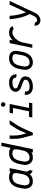

<svg xmlns="http://www.w3.org/2000/svg" viewBox="1643 -2376 913 4239"><g transform="rotate(-90 2099.5 -256.5)"><path d="M147 -284.2 129.9 -200.7Q126 -179.7 126 -162.6Q126 -118.2 147.7 -89.6Q169.4 -61 208.5 -61H218.8Q281.7 -61 320.1 -102.1Q358.4 -143.1 371.1 -207L390.6 -298.8Q399.4 -344.7 399.4 -366.7Q399.4 -402.3 379.9 -420.7Q360.4 -439 312 -439H301.8Q268.6 -439 241.2 -426.3Q213.9 -413.6 195.6 -391.1Q177.2 -368.7 165.5 -342Q153.8 -315.4 147 -284.2ZM435.5 -157.2Q432.1 -140.6 432.1 -126Q432.1 -82.5 464.4 -67.4L449.2 6.8Q416 -2.9 398.7 -21.2Q381.3 -39.6 376 -56.2Q314 12.2 218.8 12.2H208.5Q138.7 12.2 95.7 -36.6Q52.7 -85.4 52.7 -161.6Q52.7 -187.5 58.6 -216.3L75.7 -298.8Q95.7 -395 154.5 -453.6Q213.4 -512.2 301.8 -512.2H312Q386.2 -512.2 427.7 -477.5L432.1 -500H507.3Z M671.9 -284.2 654.8 -200.7Q650.4 -179.7 650.4 -160.6Q650.4 -116.2 672.4 -88.6Q694.3 -61 733.4 -61H743.7Q805.7 -61 844 -101.6Q882.3 -142.1 895.5 -204.6L915.5 -298.8Q924.8 -345.2 924.8 -366.7Q924.8 -401.9 905.3 -420.4Q885.7 -439 836.9 -439H826.7Q793 -439 765.9 -426.3Q738.8 -413.6 720.5 -391.1Q702.1 -368.7 690.2 -342.3Q678.2 -315.9 671.9 -284.2ZM826.7 -512.2H836.9Q912.1 -512.2 952.6 -477.5L995.6 -683.6H1070.3L925.3 12.2H850.6L856.9 -19Q806.6 12.2 743.7 12.2H733.4Q663.6 12.2 620.6 -36.6Q577.6 -85.4 577.6 -161.6Q577.6 -187.5 583.5 -216.3L600.6 -298.8Q620.6 -395 679.4 -453.6Q738.3 -512.2 826.7 -512.2Z M1228 -485.8Q1226.1 -466.3 1226.1 -435.1Q1226.1 -314 1241.7 -258.3L1273.4 -133.8L1334.5 -266.6Q1381.3 -369.6 1469.2 -488.8L1477.1 -500H1565.9L1528.8 -445.8Q1435.5 -312 1399.9 -234.4L1287.1 12.2H1235.4L1170.4 -239.7Q1152.8 -304.2 1152.8 -435.1Q1152.8 -478 1155.8 -495.6L1156.2 -500H1230Z M1863.8 -643.1Q1863.8 -663.6 1877.9 -678.2Q1892.1 -692.9 1912.6 -692.9Q1933.6 -692.9 1948.5 -678.2Q1963.4 -663.6 1963.4 -643.1Q1963.4 -622.6 1948.5 -607.9Q1933.6 -593.3 1912.6 -593.3Q1899.4 -593.3 1887.9 -599.9Q1876.5 -606.4 1870.1 -617.9Q1863.8 -629.4 1863.8 -643.1ZM1939.5 0H1624.5L1640.1 -73.2H1761.7L1834 -426.8H1713.9L1729 -500H1923.8L1836.4 -73.2H1955.1Z M2411.6 -512.2Q2474.6 -512.2 2523.7 -475.1Q2572.8 -438 2577.1 -374Q2577.1 -356.4 2574.7 -343.8L2502.4 -358.4Q2503.9 -364.3 2503.9 -369.6Q2503.9 -399.4 2476.3 -419.2Q2448.7 -439 2411.6 -439H2401.4Q2331.5 -439 2298.8 -418.9Q2266.1 -398.9 2266.1 -371.6Q2266.1 -356.4 2275.6 -343Q2285.2 -329.6 2299.8 -324.2L2436.5 -271.5Q2485.8 -252.4 2509.5 -220.9Q2533.2 -189.5 2533.2 -155.8Q2533.2 -147.5 2531.7 -140.1L2527.8 -117.7Q2522 -83.5 2499.5 -57.1Q2477.1 -30.8 2445.6 -16.4Q2414.1 -2 2381.8 5.1Q2349.6 12.2 2318.4 12.2H2291Q2222.2 12.2 2174.3 -29.3Q2126.5 -70.8 2126.5 -128.4Q2126.5 -146.5 2131.3 -171.9L2203.6 -157.2Q2199.7 -141.6 2199.7 -128.9Q2199.7 -96.7 2225.3 -78.9Q2251 -61 2291 -61H2318.4Q2369.1 -61 2409.2 -80.6Q2449.2 -100.1 2455.6 -131.3L2458.5 -146.5Q2460 -153.8 2460 -157.7Q2460 -170.4 2445.8 -182.6Q2431.6 -194.8 2410.2 -203.1L2273.4 -255.9Q2237.8 -269.5 2215.1 -300.3Q2192.4 -331.1 2192.4 -369.6Q2192.4 -396 2203.6 -420.2Q2214.8 -444.3 2238.3 -465.6Q2261.7 -486.8 2303.7 -499.5Q2345.7 -512.2 2401.4 -512.2Z M2833 12.2Q2763.7 12.2 2720.2 -36.6Q2676.8 -85.4 2676.8 -159.2Q2676.8 -187.5 2683.1 -216.3L2700.2 -298.8Q2720.2 -395 2779.1 -453.6Q2837.9 -512.2 2926.3 -512.2H2936.5Q2974.1 -512.2 3003.2 -503.2Q3032.2 -494.1 3049.6 -479.7Q3066.9 -465.3 3077.9 -445.6Q3088.9 -425.8 3093 -407Q3097.2 -388.2 3097.2 -367.2Q3097.2 -333.5 3086.4 -284.2L3069.3 -201.2Q3049.3 -104.5 2990.5 -46.1Q2931.6 12.2 2843.3 12.2ZM3023.9 -367.2Q3023.9 -407.7 3001.7 -423.3Q2979.5 -439 2936.5 -439H2926.3Q2892.6 -439 2865.5 -426.3Q2838.4 -413.6 2820.1 -391.1Q2801.8 -368.7 2789.8 -342.3Q2777.8 -315.9 2771.5 -284.2L2754.4 -200.7Q2750 -181.2 2750 -159.2Q2750 -115.2 2772.5 -88.1Q2794.9 -61 2833 -61H2843.3Q2907.7 -61 2945.8 -104.7Q2983.9 -148.4 2998 -215.8L3015.1 -298.8Q3023.9 -342.8 3023.9 -367.2Z M3237.3 0H3162.6L3267.1 -500H3341.8L3327.6 -433.6Q3408.7 -512.2 3490.7 -512.2H3501Q3615.7 -512.2 3641.1 -434.1L3571.8 -409.7Q3570.3 -415 3567.6 -418.9Q3564.9 -422.9 3558.1 -428Q3551.3 -433.1 3536.9 -436Q3522.5 -439 3501 -439H3490.7Q3453.1 -439 3408 -405.5Q3362.8 -372.1 3328.4 -321.3Q3293.9 -270.5 3283.7 -222.2Z M3775.4 180.2Q3725.6 180.2 3688.7 148.9Q3651.9 117.7 3651.9 71.3Q3651.9 60.5 3653.8 47.4L3726.1 60.1Q3725.6 62 3725.6 65.4Q3725.6 81.5 3739.5 94.2Q3753.4 106.9 3775.4 106.9Q3801.3 106.9 3827.1 85.2Q3853 63.5 3865.7 36.6L3908.2 -54.2Q3811.5 -241.7 3795.4 -500H3869.1Q3882.8 -293 3948.7 -140.1L4117.2 -500H4198.2L3930.2 70.8Q3920.9 90.3 3899.9 114.3Q3878.9 138.2 3844 159.2Q3809.1 180.2 3775.4 180.2Z"/></g></svg>

Font: Anka/Coder Condensed
Style: Italic
Weight: 400
Width: 4
Italic angle: -12°
Monospace: yes
Version: Version 001.100